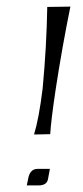

<svg xmlns="http://www.w3.org/2000/svg" viewBox="-20 -561 251 581"><path d="M61 0 65 -19Q70 -50 94 -50H131L125 -18Q121 0 97 0ZM132 -155 83 -154Q98 -203 109 -293Q121 -420 123 -540L193 -541Q168 -418 149 -294Q134 -194 132 -155Z"/></svg>

Font: Kleymissky
Style: Regular
Weight: 500
Italic angle: -8°
Designer: gluk
Foundry: gluk
Version: Version 0.283